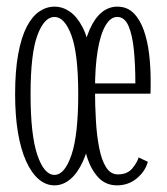

<svg xmlns="http://www.w3.org/2000/svg" viewBox="-20 -547 503 578"><path d="M144 11Q118 11 96.2 -7.8Q74.5 -26.5 58.5 -62Q42.5 -97.5 34 -148.2Q25.5 -199 25.5 -263.5Q25.5 -334 34.8 -384.2Q44 -434.5 60.2 -466Q76.5 -497.5 98 -512.2Q119.5 -527 144 -527Q168.5 -527 190 -512.2Q211.5 -497.5 228 -466Q244.5 -434.5 253.8 -384.2Q263 -334 263 -263.5Q263 -199 254.5 -148.2Q246 -97.5 230 -62Q214 -26.5 192 -7.8Q170 11 144 11ZM144 -20.5Q174.5 -20.5 195 -80.2Q215.5 -140 215.5 -263.5Q215.5 -385 195 -440.5Q174.5 -496 144 -496Q113 -496 92.5 -440.5Q72 -385 72 -263.5Q72 -140 92.5 -80.2Q113 -20.5 144 -20.5ZM332.5 11Q298 11 275.8 -13Q253.5 -37 241.2 -76.8Q229 -116.5 224.2 -165Q219.5 -213.5 219.5 -262.5Q219.5 -327 227.5 -376.5Q235.5 -426 250.5 -459.5Q265.5 -493 286.5 -510Q307.5 -527 333 -527Q363 -527 382.5 -507.2Q402 -487.5 413.2 -455Q424.5 -422.5 429 -383.5Q433.5 -344.5 433.5 -306.5Q433.5 -295.5 433.5 -285.2Q433.5 -275 433 -265H259.5V-296H387.5Q387.5 -351.5 383 -396.8Q378.5 -442 366.8 -469Q355 -496 333 -496Q312.5 -496 297.2 -469.5Q282 -443 274 -394.2Q266 -345.5 266 -278Q266 -229 268.8 -183Q271.5 -137 278.8 -100.8Q286 -64.5 299.5 -43.2Q313 -22 335 -22Q363 -22 377.8 -39.5Q392.5 -57 397.5 -73L425 -60Q417.5 -31.5 392 -10.2Q366.5 11 332.5 11Z"/></svg>

Font: Imbue Thin 10pt ExtraLight
Style: Regular
Weight: 250
Version: Version 1.102